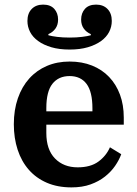

<svg xmlns="http://www.w3.org/2000/svg" viewBox="-20 -801 596 833"><path d="M290 12Q230 12 183.5 -8Q137 -28 105 -64.5Q73 -101 56.5 -151.5Q40 -202 40 -262Q40 -324 57.5 -374.5Q75 -425 107 -460.5Q139 -496 183.5 -515Q228 -534 282 -534Q336 -534 379.5 -516.5Q423 -499 453.5 -467Q484 -435 500.5 -390.5Q517 -346 517 -291V-260H181V-224Q181 -152 218.5 -113.5Q256 -75 317 -75Q373 -75 407 -100Q441 -125 457 -162L506 -132Q497 -107 479.5 -81.5Q462 -56 435.5 -35Q409 -14 373 -1Q337 12 290 12ZM181 -318H381V-331Q381 -403 355.5 -437Q330 -471 282 -471Q234 -471 207.5 -437.5Q181 -404 181 -332ZM282 -586Q237 -586 203 -596Q169 -606 145.5 -623Q122 -640 110.5 -662.5Q99 -685 99 -710Q99 -743 117.5 -762Q136 -781 167 -781Q199 -781 215.5 -762.5Q232 -744 232 -716Q232 -693 220.5 -677Q209 -661 190 -653V-648Q204 -644 228 -641Q252 -638 282 -638Q312 -638 336 -641Q360 -644 374 -648V-653Q355 -661 343.5 -677Q332 -693 332 -716Q332 -744 348.5 -762.5Q365 -781 397 -781Q428 -781 446.5 -762Q465 -743 465 -710Q465 -685 453.5 -662.5Q442 -640 418.5 -623Q395 -606 361 -596Q327 -586 282 -586Z"/></svg>

Font: IBM Plex Serif SemiBold
Style: Regular
Weight: 600
Designer: Mike Abbink, Paul van der Laan, Pieter van Rosmalen
Foundry: Bold Monday
Version: Version 2.5